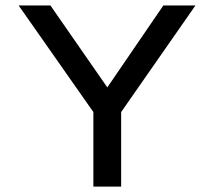

<svg xmlns="http://www.w3.org/2000/svg" viewBox="-20 -690 779 710"><path d="M584.1 -669.9 376.8 -366.8 166.4 -669.9H48.8L325.3 -275.6V0H428V-275.6L702.8 -669.9Z"/></svg>

Font: SaysetthaMai Thin
Style: Regular
Weight: 100
Designer: John M. Durdin
Foundry: Lao Script for Windows
Version: Version 1.101